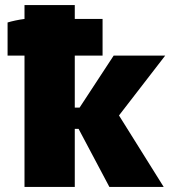

<svg xmlns="http://www.w3.org/2000/svg" viewBox="-20 -740 674 760"><path d="M77 0H276V-230H291L413 0H628L451 -283L634 -520H430L295 -314H276V-520H386V-665H276V-720H77V-665C53 -662 26 -656 10 -651V-520H77Z"/></svg>

Font: Fixel Display Black
Style: Regular
Weight: 900
Designer: AlfaBravo + MacPaw
Foundry: Kyrylo Tkachov, Marchela Mozhyna, Serhii Makarenko, Maria Weinstein, Zakhar Kryvoshyya
Version: Version 1.211